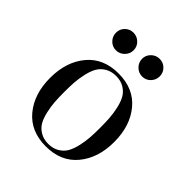

<svg xmlns="http://www.w3.org/2000/svg" viewBox="-193 -791 931 931"><g transform="rotate(45 273.0 -325.5)"><path d="M435 -50Q377 20 273 20Q169 20 111 -50Q53 -120 53 -230Q53 -340 111 -410Q169 -480 273 -480Q377 -480 435 -410Q493 -340 493 -230Q493 -120 435 -50ZM394 -163Q396 -192 396 -230Q396 -268 394 -297Q392 -326 384.5 -359Q377 -392 364.5 -413.5Q352 -435 328.5 -449Q305 -463 273 -463Q241 -463 217.5 -449Q194 -435 181.5 -413.5Q169 -392 161.5 -359Q154 -326 152 -297Q150 -268 150 -230Q150 -192 152 -163Q154 -134 161.5 -101Q169 -68 181.5 -46.5Q194 -25 217.5 -11Q241 3 273 3Q305 3 328.5 -11Q352 -25 364.5 -46.5Q377 -68 384.5 -101Q392 -134 394 -163ZM321 -568Q303 -586 303 -611Q303 -636 321 -653.5Q339 -671 364 -671Q389 -671 406.5 -653.5Q424 -636 424 -611Q424 -586 406.5 -568Q389 -550 364 -550Q339 -550 321 -568ZM141.5 -568Q124 -586 124 -611Q124 -636 141.5 -653.5Q159 -671 184 -671Q209 -671 227 -653.5Q245 -636 245 -611Q245 -586 227 -568Q209 -550 184 -550Q159 -550 141.5 -568Z"/></g></svg>

Font: Elsie Swash Caps
Style: Regular
Weight: 400
Designer: Alejandro Inler
Foundry: Alejandro Inler
Version: 1.003